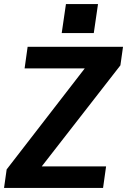

<svg xmlns="http://www.w3.org/2000/svg" viewBox="-38 -932 630 952"><path d="M-5 -92 445 -674 504 -593H84L99 -700H572L559 -608L106 -26L46 -107H488L473 0H-18ZM448 -912 427 -768H268L289 -912Z"/></svg>

Font: Pathway Extreme SemiCondensed
Style: Bold Italic
Weight: 700
Width: 4
Italic angle: -8°
Version: Version 1.001;gftools[0.9.26]